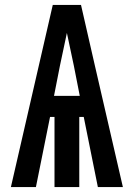

<svg xmlns="http://www.w3.org/2000/svg" viewBox="-20 -755 540 775"><path d="M24 0 193 -735H307L363 -490L476 0H375L318 -283H300V0H200V-283H182L125 0ZM198 -368H302L278 -490Q271 -523 264 -556Q257 -589 250 -622Q243 -589 236 -556Q229 -523 222 -490Z"/></svg>

Font: Iosevka Extrabold
Style: Regular
Weight: 800
Monospace: yes
Designer: Belleve Invis
Foundry: Belleve Invis
Version: Version 32.5.0; ttfautohint (v1.8.4)